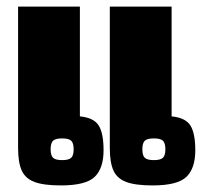

<svg xmlns="http://www.w3.org/2000/svg" viewBox="-20 -549 614 584"><path d="M35 -99V-529H223V-195Q265 -191 280 -167.5Q295 -144 295 -92Q295 -37 268 -11Q241 15 165 15Q113 15 85 4.5Q57 -6 46 -30.5Q35 -55 35 -99ZM314 -99V-529H502V-195Q544 -191 559 -167.5Q574 -144 574 -92Q574 -37 547 -11Q520 15 444 15Q392 15 364 4.5Q336 -6 325 -30.5Q314 -55 314 -99ZM204 -95Q204 -114 196.5 -121Q189 -128 169 -128Q149 -128 141.5 -121Q134 -114 134 -95Q134 -76 141.5 -69Q149 -62 169 -62Q189 -62 196.5 -69Q204 -76 204 -95ZM483 -95Q483 -114 475.5 -121Q468 -128 448 -128Q428 -128 420.5 -121Q413 -114 413 -95Q413 -76 420.5 -69Q428 -62 448 -62Q468 -62 475.5 -69Q483 -76 483 -95Z"/></svg>

Font: Pridi
Style: Bold
Weight: 700
Designer: Katatrad Team
Foundry: CadsonDemak
Version: Version 1.001